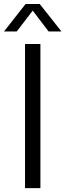

<svg xmlns="http://www.w3.org/2000/svg" viewBox="-50 -966 335 986"><path d="M78.5 0V-740H157.5V0ZM265.5 -804.5H199.5L118 -911.5L36 -804.5H-29.5L81.5 -945.5H154Z"/></svg>

Font: Encode Sans Semi Condensed
Style: Regular
Weight: 400
Width: 4
Designer: Multiple Designers
Foundry: Impallari Type
Version: Version 2.000